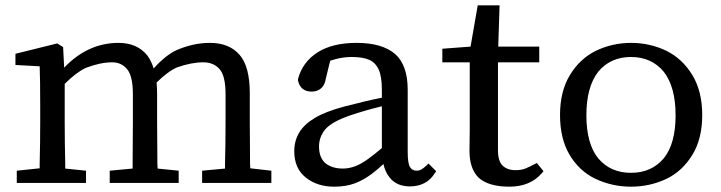

<svg xmlns="http://www.w3.org/2000/svg" viewBox="-20 -687 2707 721"><path d="M223 -372V-227Q223 -151 225 -73V-54L303 -46V-36V0H43V-36V-46L129 -55V-73Q131 -152 131 -228V-285Q131 -389 129 -438L38 -443V-453V-477V-485L195 -524L217 -510L221 -433Q310 -526 425 -526Q495 -526 533 -479Q548 -459 557 -430Q596 -474 637 -496Q703 -526 768 -526Q840 -526 879 -482Q918 -438 918 -337V-228Q918 -196 918.5 -154Q919 -112 919 -72Q920 -63 920 -55L999 -46V0H739V-46L825 -54Q825 -63 825 -72Q827 -150 827 -227V-333Q827 -402 804.5 -427.5Q782 -453 743 -453Q699 -453 645 -434Q609 -418 568 -377Q570 -356 570 -333V-227Q570 -195 570.5 -153Q571 -111 571 -72Q572 -63 572 -54L651 -46V0H392V-46L478 -54Q478 -63 478 -72L479 -227V-333Q479 -401 457.5 -427Q436 -453 401 -453Q357 -453 302 -432Q266 -415 223 -372Z M1202 -202Q1178 -173 1178 -137Q1178 -96 1201 -75Q1226 -54 1268 -54Q1290 -54 1313 -62.5Q1336 -71 1361.5 -89.5Q1387 -108 1414 -131V-288Q1349 -272 1296 -254Q1228 -231 1202 -202ZM1235 14Q1171 14 1128 -20.5Q1085 -55 1085 -119Q1085 -158 1103.5 -189Q1122 -220 1162 -244Q1202 -268 1273 -287Q1319 -299 1355.5 -307.5Q1392 -316 1414 -320V-349Q1414 -401 1401.5 -427Q1389 -453 1365 -463Q1341 -473 1300 -473Q1271 -473 1240 -465Q1230 -462 1220 -459L1204 -394Q1200 -367 1185.5 -355Q1171 -343 1151 -343Q1108 -343 1099 -385V-387V-390Q1116 -454 1172 -490Q1228 -526 1319 -526Q1415 -526 1464 -484Q1511 -442 1511 -350V-117Q1511 -72 1520 -59Q1529 -46 1544 -46Q1554 -46 1562 -50.5Q1570 -55 1581 -65L1589 -73L1618 -44L1613 -37Q1597 -11 1573 1Q1549 13 1520 13Q1468 13 1442 -22Q1426 -42 1420 -71Q1397 -50 1376 -34Q1344 -10 1311 2Q1278 14 1235 14Z M1777 -20Q1743 -54 1743 -120L1744 -202V-453H1641V-494V-504L1747 -512L1774 -667H1856L1851 -512H2005V-453H1850V-123Q1850 -82 1867.5 -65Q1885 -48 1916 -48Q1937 -48 1952.5 -54Q1968 -60 1996 -75L2021 -44L2015 -37Q1971 14 1893 14Q1814 14 1777 -20Z M2226 -417Q2182 -360 2182 -254Q2182 -148 2226 -93Q2272 -38 2349.5 -38Q2427 -38 2473 -93Q2517 -148 2517 -254Q2517 -360 2473 -417Q2427 -473 2349.5 -473Q2272 -473 2226 -417ZM2217 -496Q2280 -526 2350 -526Q2420 -526 2483 -496Q2543 -466 2580 -405Q2617 -344 2617 -255Q2617 -166 2580 -105.5Q2543 -45 2484 -16Q2421 14 2349.5 14Q2278 14 2215 -16Q2155 -45 2119 -105.5Q2083 -166 2083 -255Q2083 -344 2120 -405Q2157 -466 2217 -496Z"/></svg>

Font: Early Summer Mincho Screen
Style: Regular
Weight: 400
Designer: GuiWonder
Version: Version 1.002